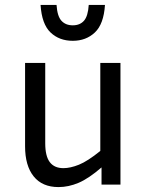

<svg xmlns="http://www.w3.org/2000/svg" viewBox="-20 -751 599 781"><path d="M393 0V-70Q341 -25 300 -7.5Q259 10 218 10Q152 10 117 -33.5Q82 -77 82 -156V-495H164V-168Q164 -116 182.5 -91.5Q201 -67 238 -67Q266 -67 301 -81Q336 -95 388 -137V-495H470V0ZM276 -648Q305 -648 321.5 -666.5Q338 -685 341 -731H407Q402 -653 366 -619Q330 -585 276 -585Q221 -585 185.5 -619Q150 -653 145 -731H210Q213 -685 230 -666.5Q247 -648 276 -648Z"/></svg>

Font: Inria Sans
Style: Regular
Weight: 400
Designer: Black Foundry Team
Foundry: Black Foundry
Version: Version 1.2; ttfautohint (v1.8.3)